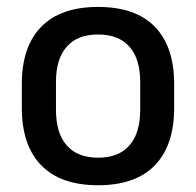

<svg xmlns="http://www.w3.org/2000/svg" viewBox="-20 -522 566 554"><path d="M263 12.5Q155 12.5 99 -45Q43 -102.5 43 -210.5V-280Q43 -387.5 99 -444.8Q155 -502 263 -502Q371 -502 426.8 -444.8Q482.5 -387.5 482.5 -280V-210.5Q482.5 -102.5 426.8 -45Q371 12.5 263 12.5ZM263 -67Q322.5 -67 353.5 -102.5Q384.5 -138 384.5 -204.5V-286Q384.5 -352 353.5 -387.2Q322.5 -422.5 263 -422.5Q203.5 -422.5 172.5 -387.2Q141.5 -352 141.5 -286V-204.5Q141.5 -138 172.5 -102.5Q203.5 -67 263 -67Z"/></svg>

Font: Anek Odia Medium Medium
Style: Regular
Weight: 500
Version: Version 1.003